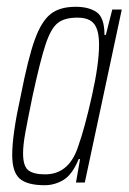

<svg xmlns="http://www.w3.org/2000/svg" viewBox="-20 -538 379 566"><path d="M16 -81Q16 -142 41 -255Q63 -367 82.5 -421Q102 -475 129 -496.5Q156 -518 203 -518Q242 -518 265 -502Q288 -486 288 -435H292L311 -510H339L230 0H204L216 -69H212Q193 -23 167 -7.5Q141 8 112 8Q60 8 38 -11.5Q16 -31 16 -81ZM210 -105Q230 -161 251 -255.5Q272 -350 272 -406Q272 -449 257.5 -467.5Q243 -486 208 -486Q170 -486 150 -470Q130 -454 114.5 -407.5Q99 -361 76 -255Q61 -182 54.5 -146Q48 -110 48 -86Q48 -49 63 -36.5Q78 -24 113 -24Q183 -24 210 -105Z"/></svg>

Font: Saira Ultra Condensed Thin
Style: Italic
Weight: 100
Width: 1
Italic angle: -12°
Designer: Hector Gatti with collaboration of the Omnibus-Type team
Foundry: Omnibus-Type
Version: Version 1.001; ttfautohint (v1.8)